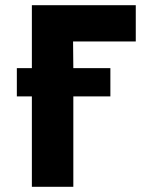

<svg xmlns="http://www.w3.org/2000/svg" viewBox="-20 -723 589 741"><path d="M263 -351V-2H103V-351H45V-460H103V-703H504V-563H262L263 -460H406V-351Z"/></svg>

Font: Hussar
Style: BoldWeb
Weight: 700
Foundry: Cannot Into Space Fonts
Version: Version 2.00